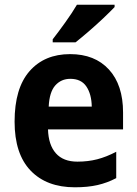

<svg xmlns="http://www.w3.org/2000/svg" viewBox="-20 -786 582 816"><path d="M278 -556Q383 -556 443 -490.5Q503 -425 503 -308V-236H184Q186 -170 217.5 -134.5Q249 -99 309 -99Q354 -99 393 -109Q432 -119 474 -141V-29Q436 -9 394.5 0.5Q353 10 298 10Q178 10 110 -61Q42 -132 42 -269Q42 -411 105.5 -483.5Q169 -556 278 -556ZM279 -451Q240 -451 215 -423Q190 -395 187 -333H370Q369 -386 347 -418.5Q325 -451 279 -451ZM467 -756Q450 -738 420 -709.5Q390 -681 357.5 -653Q325 -625 301 -606H204V-619Q229 -651 258 -691.5Q287 -732 307 -766H467Z"/></svg>

Font: Noto Sans Devanagari UI SemiCondensed
Style: Bold
Weight: 700
Width: 4
Designer: Jelle Bosma - Monotype Design Team
Foundry: Monotype Imaging Inc.
Version: Version 2.004; ttfautohint (v1.8.4.7-5d5b)